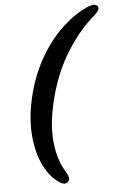

<svg xmlns="http://www.w3.org/2000/svg" viewBox="-58 -770 571 930"><g transform="rotate(-5 227.5 -305.0)"><path d="M102 -329.5Q129 -431 177.2 -510.5Q225.5 -590 285.5 -644.2Q345.5 -698.5 407.5 -724.5Q441 -736.5 452 -723Q463.5 -707.5 434.5 -681Q363 -621.5 301 -525.2Q239 -429 206 -305Q172 -177 182 -83.8Q192 9.5 233 70.5Q239 83 241.2 93.5Q243.5 104 236.5 111.5Q223.5 126.5 199.5 115Q151 86 119 22.2Q87 -41.5 80.5 -131.2Q74 -221 102 -329.5Z"/></g></svg>

Font: Fraunces 144pt SuperSoft SemiBold
Style: Italic
Weight: 600
Italic angle: -16°
Version: Version 1.000;[b76b70a41]